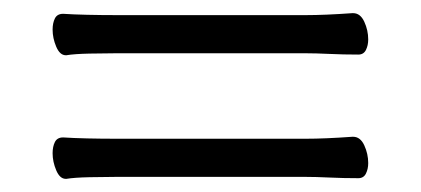

<svg xmlns="http://www.w3.org/2000/svg" viewBox="-20 -396 640 292"><path d="M517 -376Q528 -376 534 -363Q540 -350 540 -336Q540 -327 536.5 -320Q533 -313 525 -313Q502 -313 481 -314Q460 -315 444 -315H157Q139 -315 116 -314.5Q93 -314 81 -312H80Q71 -312 65.5 -325Q60 -338 60 -351Q60 -361 63.5 -368Q67 -375 76 -375Q91 -374 112.5 -373.5Q134 -373 158 -373H445Q474 -373 516 -376ZM517 -188Q528 -188 534 -175Q540 -162 540 -148Q540 -139 536.5 -132Q533 -125 525 -125Q502 -125 481 -126Q460 -127 444 -127H157Q139 -127 116 -126.5Q93 -126 81 -124H80Q71 -124 65.5 -137Q60 -150 60 -163Q60 -173 63.5 -180Q67 -187 76 -187Q91 -186 112.5 -185.5Q134 -185 158 -185H445Q474 -185 516 -188Z"/></svg>

Font: Moon Stars Kai T
Style: Regular
Weight: 400
Designer: GuiWonder
Version: Version 1.101